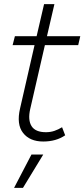

<svg xmlns="http://www.w3.org/2000/svg" viewBox="-20 -675 408 928"><path d="M189 9Q124 9 91.5 -32.5Q59 -74 77 -151L147 -457H41L52 -500H157L193 -655H243L207 -500H368L358 -457H197L126 -148Q114 -95 132.5 -65.5Q151 -36 202 -36Q224 -36 243 -42.5Q262 -49 280 -60L295 -21Q251 9 189 9ZM189 72 91 233H48L132 72Z"/></svg>

Font: Prodigy Sans Light
Style: Italic
Weight: 300
Italic angle: -13°
Designer: Wei Huang
Foundry: Wei Huang
Version: Version 1.003; ttfautohint (v1.8.3)